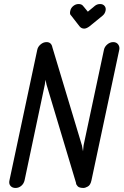

<svg xmlns="http://www.w3.org/2000/svg" viewBox="-20 -931 613 953"><path d="M333 -854Q328 -858 327.5 -864.5Q327 -871 329 -878Q332 -892 344 -901.5Q356 -911 370 -911Q385 -911 392 -902L416 -873L451 -902Q462 -911 477 -911Q491 -911 499 -901.5Q507 -892 504 -878Q501 -863 489 -853L424 -800Q409 -789 398 -789Q384 -789 375 -800ZM165 -684Q168 -699 181.5 -710.5Q195 -722 211 -722Q235 -722 240 -696L387 -208L392 -180L395 -210L496 -684Q499 -699 512.5 -710.5Q526 -722 542 -722Q558 -722 566.5 -710.5Q575 -699 572 -684L434 -36Q429 -12 415.5 -5Q402 2 396 2Q373 2 365.5 -6.5Q358 -15 357 -21H358L211 -511L206 -535L202 -509L102 -36Q98 -19 85.5 -8.5Q73 2 57 2Q41 2 32 -8.5Q23 -19 27 -36Z"/></svg>

Font: VDS Compensated
Style: Light Italic
Weight: 300
Italic angle: -12°
Designer: artmaker
Foundry: artmaker
Version: Version 1.000 2012 initial release